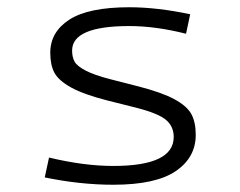

<svg xmlns="http://www.w3.org/2000/svg" viewBox="-20 -492 654 524"><path d="M514.2 -124Q514.2 -62 459.5 -24.9Q404.8 12.2 289.1 12.2Q199.2 12.2 102.1 -7.8L113.8 -62Q209.5 -39.1 289.1 -39.1Q454.1 -39.1 454.1 -118.2Q454.1 -147 433.1 -164.8Q412.1 -182.6 351.1 -198.2L272.9 -217.8Q208 -234.4 173.8 -253.4Q139.6 -272.5 128.4 -293.7Q117.2 -314.9 117.2 -348.1Q117.2 -404.8 169.4 -438.5Q221.7 -472.2 333 -472.2Q408.7 -472.2 499 -453.1L487.8 -399.9Q404.3 -420.9 333 -420.9Q176.8 -420.9 176.8 -354Q176.8 -335.9 183.6 -323.7Q190.4 -311.5 213.9 -299.3Q237.3 -287.1 280.8 -275.9L358.9 -255.9Q422.9 -239.3 456.5 -220.9Q490.2 -202.6 502.2 -180.7Q514.2 -158.7 514.2 -124Z"/></svg>

Font: IntelOne Mono Light
Style: Regular
Weight: 300
Designer: Fred Shallcrass
Foundry: Frere-Jones Type LLC
Version: Version 1.200;hotconv 1.1.0;makeotfexe 2.6.0;FJTRelease1.2